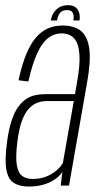

<svg xmlns="http://www.w3.org/2000/svg" viewBox="-20 -698 374 722"><path d="M88 3.5Q115 3.5 136.2 -1.8Q157.5 -7 173.5 -15.8Q189.5 -24.5 199.8 -34Q210 -43.5 214.5 -52L208.5 0H239.5L307 -385Q322 -467 315.8 -514.2Q309.5 -561.5 284 -581.8Q258.5 -602 215 -602Q186 -602 161.5 -591.8Q137 -581.5 116.2 -558Q95.5 -534.5 79 -494.8Q62.5 -455 49.5 -396L86.5 -391.5Q102 -459.5 120.5 -499Q139 -538.5 161.5 -555.5Q184 -572.5 211 -572.5Q241 -572.5 258 -554.5Q275 -536.5 278.5 -495.5Q282 -454.5 269 -385L262 -344H149.5Q129.5 -344 111 -339.8Q92.5 -335.5 76.2 -324.2Q60 -313 46.5 -293.2Q33 -273.5 23 -242.5Q13 -211.5 7 -168Q-3 -96 4 -59.2Q11 -22.5 33 -9.5Q55 3.5 88 3.5ZM101.5 -25Q79 -25 63.5 -36.2Q48 -47.5 43 -78.8Q38 -110 46 -170Q52 -216.5 63.2 -245.8Q74.5 -275 89.8 -290.8Q105 -306.5 122 -312.2Q139 -318 156.5 -318H257.5L216.5 -85.5Q209.5 -72.5 193.8 -58.2Q178 -44 155 -34.5Q132 -25 101.5 -25ZM235.5 -678.5Q217 -678.5 203.5 -670.8Q190 -663 181.8 -649.8Q173.5 -636.5 171 -621H194.5Q196.5 -633.5 201 -642.2Q205.5 -651 212.8 -655.5Q220 -660 232.5 -660Q243 -660 248.8 -655.5Q254.5 -651 256.2 -642.2Q258 -633.5 256 -621H279Q281.5 -636.5 277.8 -649.8Q274 -663 263.8 -670.8Q253.5 -678.5 235.5 -678.5Z"/></svg>

Font: Anybody Condensed ExtraLight
Style: Italic
Weight: 250
Width: 3
Italic angle: -10°
Version: Version 1.113;gftools[0.9.25]